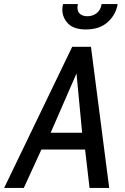

<svg xmlns="http://www.w3.org/2000/svg" viewBox="-58 -932 618 952"><path d="M-37.5 0 300 -700H393L483.5 0H386L363 -198.5L350 -266L317 -613L339.5 -609.5L190 -266.5L150.5 -197.5L60 0ZM111 -190.5 157.5 -274H384.5L399.5 -190.5ZM368 -786Q307.5 -786 279.2 -815.5Q251 -845 251 -885Q251 -893.5 252 -899.5Q253 -905.5 255 -912H328.5Q327.5 -909 326.8 -904.2Q326 -899.5 326 -894.5Q326 -873.5 339.5 -862.5Q353 -851.5 375.5 -851.5Q401 -851.5 421 -866.5Q441 -881.5 446 -912H525.5Q516.5 -859 476.2 -822.5Q436 -786 368 -786Z"/></svg>

Font: Cabin
Style: Italic
Weight: 400
Width: 4
Italic angle: -10°
Designer: Pablo Impallari
Foundry: Pablo Impallari. http://www.impallari.com Igino Marini. http://www.ikern.com
Version: Version 3.001